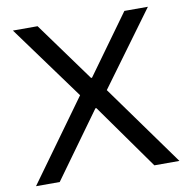

<svg xmlns="http://www.w3.org/2000/svg" viewBox="-77 -750 807 824"><g transform="rotate(-10 326.5 -337.5)"><path d="M14.2 0 268.3 -351.7 32.5 -675H140L327.5 -416.7H331.7L518.3 -675H620.8L385 -353.3L639.2 0H530L327.5 -285H323.3L117.5 0Z"/></g></svg>

Font: Funnel Display
Style: Regular
Weight: 400
Designer: NORD ID, Kristian Moeller
Foundry: Dicotype
Version: Version 1.000